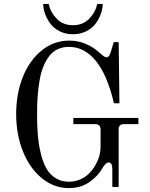

<svg xmlns="http://www.w3.org/2000/svg" viewBox="-20 -936 760 974"><path d="M582 -722.2 585.9 -412.1H558.1Q524.4 -555.7 466.3 -627Q408.2 -698.2 330.1 -698.2Q297.9 -698.2 272.5 -686.3Q247.1 -674.3 229.5 -651.1Q211.9 -627.9 199.7 -597.9Q187.5 -567.9 180.7 -528.1Q173.8 -488.3 170.9 -447.3Q168 -406.2 168 -356.9Q168 -297.4 172.1 -249.3Q176.3 -201.2 187.3 -156Q198.2 -110.8 215.8 -80.6Q233.4 -50.3 262.2 -32.2Q291 -14.2 329.1 -14.2Q360.8 -14.2 388.2 -26.4Q415.5 -38.6 433.8 -57.9Q452.1 -77.1 465.3 -100.8Q478.5 -124.5 484.4 -147Q490.2 -169.4 490.2 -189V-278.8Q490.2 -306.2 462.9 -306.2H352.1V-337.9H682.1V-306.2H608.9Q594.7 -306.2 588.4 -299.6Q582 -293 582 -278.8V12.2H549.8V-78.1Q549.8 -111.8 530.8 -111.8Q516.1 -111.8 499 -82Q476.6 -42.5 433.3 -12.2Q390.1 18.1 329.1 18.1Q252.9 18.1 191.4 -32.7Q129.9 -83.5 95.9 -169.2Q62 -254.9 62 -357.9Q62 -459.5 95.2 -543.9Q128.4 -628.4 190.4 -679.2Q252.4 -730 331.1 -730Q417.5 -730 486.8 -667Q510.7 -645 520 -645Q526.9 -645 532.2 -651.4Q537.6 -657.7 540 -666L557.1 -722.2ZM199.2 -916H227.1Q235.8 -874 267.6 -841.1Q299.3 -808.1 350.1 -808.1Q400.9 -808.1 432.6 -841.1Q464.4 -874 473.1 -916H501Q501 -892.1 491.9 -866.5Q482.9 -840.8 465.6 -816.9Q448.2 -793 418 -777.6Q387.7 -762.2 350.1 -762.2Q312.5 -762.2 282.2 -777.6Q252 -793 234.6 -816.9Q217.3 -840.8 208.3 -866.5Q199.2 -892.1 199.2 -916Z"/></svg>

Font: Flanker Steampunk
Style: Regular
Weight: 400
Designer: Alexey Kryukov, Leonardo Di Lena
Foundry: Alexey Kryukov, Leonardo Di Lena
Version: 1.210